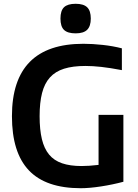

<svg xmlns="http://www.w3.org/2000/svg" viewBox="-20 -982 727 1013"><path d="M379 -806Q337 -806 318 -824Q299 -842 299 -884Q299 -926 318 -944Q337 -962 379 -962Q421 -962 440 -943.5Q459 -925 459 -884Q459 -844 440 -825Q421 -806 379 -806ZM406 11Q222 11 132.5 -83Q43 -177 43 -369Q43 -751 420 -751Q468 -751 522.5 -745Q577 -739 623 -727V-612Q560 -624 514.5 -629Q469 -634 431 -634Q364 -634 318 -619.5Q272 -605 243.5 -573.5Q215 -542 202 -491.5Q189 -441 189 -369Q189 -298 201 -248Q213 -198 239 -166.5Q265 -135 307.5 -120.5Q350 -106 410 -106Q428 -106 452 -107.5Q476 -109 500 -112V-376H631V-23Q575 -8 513.5 1.5Q452 11 406 11Z"/></svg>

Font: Encode Sans Normal
Style: SemiBold
Weight: 600
Designer: Pablo Impallari, Andres Torresi
Foundry: Pablo Impallari, Andres Torresi
Version: Version 1.000; ttfautohint (v1.00) -l 8 -r 50 -G 200 -x 14 -